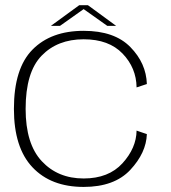

<svg xmlns="http://www.w3.org/2000/svg" viewBox="-20 -714 658 738"><path d="M301.5 4.5Q419.5 4.5 480.8 -61Q542 -126.5 544.5 -198.5L505 -212Q504 -145 450.8 -86.5Q397.5 -28 301.5 -28Q202.5 -28 140.5 -94.5Q78.5 -161 78.5 -295.5Q78.5 -436.5 139.8 -499.8Q201 -563 301.5 -563Q398.5 -563 451.2 -508Q504 -453 505 -378L544.5 -391Q542 -471 481 -533.2Q420 -595.5 301.5 -595.5Q176 -595.5 104.8 -523.2Q33.5 -451 33.5 -295.5Q33.5 -146.5 104.8 -71Q176 4.5 301.5 4.5ZM175.5 -614.5H210.5L301.5 -679L392.5 -614.5H426.5L318 -694H284.5Z"/></svg>

Font: Anybody SemiExpanded ExtraLight
Style: Regular
Weight: 250
Width: 6
Version: Version 1.113;gftools[0.9.25]